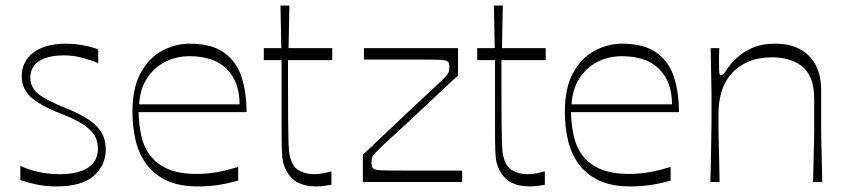

<svg xmlns="http://www.w3.org/2000/svg" viewBox="-20 -654 3055 690"><path d="M53 -7V-58Q79 -45 116.5 -36.5Q154 -28 194 -28Q261 -28 296.5 -51.5Q332 -75 332 -120Q332 -148 319 -168.5Q306 -189 278.5 -207Q251 -225 205 -243Q151 -264 119 -284Q87 -304 72.5 -327Q58 -350 58 -379Q58 -433 100 -465Q142 -497 218 -497Q237 -497 257 -494.5Q277 -492 296.5 -487.5Q316 -483 333 -477V-427Q307 -438 275 -446.5Q243 -455 211 -455Q152 -455 120.5 -434.5Q89 -414 89 -374Q89 -341 116 -318Q143 -295 215 -266Q264 -247 296.5 -225.5Q329 -204 344.5 -178Q360 -152 360 -117Q360 -60 317 -22Q274 16 182 16Q145 16 111.5 9Q78 2 53 -7Z M692 16Q623 16 577.5 -6Q532 -28 505 -65.5Q478 -103 467 -151Q456 -199 456 -252Q456 -338 485.5 -392Q515 -446 562.5 -471.5Q610 -497 661 -497Q742 -497 786.5 -464Q831 -431 848.5 -376Q866 -321 866 -251H478Q479 -207 487.5 -167Q496 -127 519 -96Q542 -65 582.5 -47Q623 -29 686 -29Q726 -29 761 -35.5Q796 -42 836 -54V-5Q793 7 759 11.5Q725 16 692 16ZM841 -279Q841 -360 795 -406Q749 -452 661 -452Q613 -452 573 -431.5Q533 -411 508 -372Q483 -333 480 -279Z M1117 16Q1079 16 1052.5 3Q1026 -10 1010 -39Q1002 -53 998 -68.5Q994 -84 993 -112Q992 -140 992 -190Q992 -226 992 -266.5Q992 -307 992 -344Q992 -381 992 -407Q992 -433 992 -438H928V-481H991L988 -634H1020L1017 -481H1174V-438H1015Q1015 -413 1015 -390Q1015 -367 1015 -347Q1015 -266 1015.5 -215.5Q1016 -165 1017 -136.5Q1018 -108 1022 -92Q1030 -56 1053.5 -42Q1077 -28 1109 -28Q1126 -28 1142.5 -31.5Q1159 -35 1171 -38V10Q1163 11 1148.5 13.5Q1134 16 1117 16Z M1284 0V-98Q1306 -118 1336.5 -147.5Q1367 -177 1401.5 -209Q1436 -241 1468 -271.5Q1500 -302 1525.5 -325.5Q1551 -349 1564 -361Q1583 -379 1589 -388.5Q1595 -398 1595 -415Q1595 -427 1589.5 -432.5Q1584 -438 1561 -439Q1538 -440 1484 -440Q1455 -440 1430.5 -440Q1406 -440 1373.5 -440Q1341 -440 1288 -440V-481H1626V-383Q1605 -364 1574 -334.5Q1543 -305 1508 -272.5Q1473 -240 1440.5 -209.5Q1408 -179 1382 -155.5Q1356 -132 1345 -121Q1324 -101 1319.5 -93Q1315 -85 1315 -69Q1315 -56 1320.5 -49.5Q1326 -43 1350 -42Q1374 -41 1430 -41Q1458 -41 1486.5 -41Q1515 -41 1551.5 -41Q1588 -41 1641 -41V0Z M1884 16Q1846 16 1819.5 3Q1793 -10 1777 -39Q1769 -53 1765 -68.5Q1761 -84 1760 -112Q1759 -140 1759 -190Q1759 -226 1759 -266.5Q1759 -307 1759 -344Q1759 -381 1759 -407Q1759 -433 1759 -438H1695V-481H1758L1755 -634H1787L1784 -481H1941V-438H1782Q1782 -413 1782 -390Q1782 -367 1782 -347Q1782 -266 1782.5 -215.5Q1783 -165 1784 -136.5Q1785 -108 1789 -92Q1797 -56 1820.5 -42Q1844 -28 1876 -28Q1893 -28 1909.5 -31.5Q1926 -35 1938 -38V10Q1930 11 1915.5 13.5Q1901 16 1884 16Z M2246 16Q2177 16 2131.5 -6Q2086 -28 2059 -65.5Q2032 -103 2021 -151Q2010 -199 2010 -252Q2010 -338 2039.5 -392Q2069 -446 2116.5 -471.5Q2164 -497 2215 -497Q2296 -497 2340.5 -464Q2385 -431 2402.5 -376Q2420 -321 2420 -251H2032Q2033 -207 2041.5 -167Q2050 -127 2073 -96Q2096 -65 2136.5 -47Q2177 -29 2240 -29Q2280 -29 2315 -35.5Q2350 -42 2390 -54V-5Q2347 7 2313 11.5Q2279 16 2246 16ZM2395 -279Q2395 -360 2349 -406Q2303 -452 2215 -452Q2167 -452 2127 -431.5Q2087 -411 2062 -372Q2037 -333 2034 -279Z M2533 0Q2535 -74 2535.5 -116.5Q2536 -159 2536.5 -184Q2537 -209 2537 -226.5Q2537 -244 2537 -269Q2537 -292 2537 -309Q2537 -326 2536.5 -345.5Q2536 -365 2535.5 -397Q2535 -429 2534 -481H2565Q2564 -465 2564 -452Q2564 -439 2564 -430Q2564 -401 2565 -392.5Q2566 -384 2571 -384Q2576 -384 2580.5 -388.5Q2585 -393 2595 -409Q2605 -424 2626 -444.5Q2647 -465 2681.5 -481Q2716 -497 2766 -497Q2821 -497 2858 -475.5Q2895 -454 2913 -417Q2931 -380 2931 -331Q2931 -287 2931 -256Q2931 -225 2931 -200.5Q2931 -176 2931.5 -149.5Q2932 -123 2933 -88Q2934 -53 2935 0H2902Q2903 -53 2904 -87.5Q2905 -122 2905.5 -146.5Q2906 -171 2906 -192Q2906 -213 2906 -237.5Q2906 -262 2906 -298Q2906 -344 2893.5 -373Q2881 -402 2859.5 -418Q2838 -434 2811 -441Q2784 -448 2755 -448Q2707 -448 2671 -433Q2635 -418 2610.5 -391.5Q2586 -365 2574 -327.5Q2562 -290 2562 -245Q2562 -221 2562 -203.5Q2562 -186 2562.5 -163.5Q2563 -141 2564 -103.5Q2565 -66 2566 0Z"/></svg>

Font: Ojuju Light
Style: Regular
Weight: 300
Designer: Chisaokwu Joboson, Mirko Velimirovic
Foundry: Udi Foundry
Version: Version 1.000